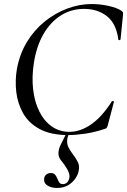

<svg xmlns="http://www.w3.org/2000/svg" viewBox="-20 -656 630 951"><path d="M318 13Q232 13 177 -16.5Q122 -46 94.5 -95Q67 -144 60.5 -201.5Q54 -259 64 -316Q78 -390 114 -449Q150 -508 201.5 -549.5Q253 -591 313 -613.5Q373 -636 434 -636Q475 -636 516.5 -627Q558 -618 581 -603Q588 -598 589 -594Q590 -590 589 -579L577 -461Q576 -457 571 -457Q566 -457 566 -461Q556 -539 510 -575.5Q464 -612 396 -612Q333 -612 281.5 -579.5Q230 -547 195.5 -487.5Q161 -428 148 -346Q137 -276 144 -214Q151 -152 174.5 -104.5Q198 -57 236 -30Q274 -3 324 -3Q378 -3 431.5 -40Q485 -77 534 -154Q536 -157 541 -155Q546 -153 544 -150L515 -40Q512 -28 509 -23.5Q506 -19 497 -17Q449 -1 402.5 6Q356 13 318 13ZM262 275Q234 275 214.5 262.5Q195 250 199 226Q201 214 210.5 207.5Q220 201 232 201Q246 201 253 209.5Q260 218 264 228.5Q268 239 273.5 247.5Q279 256 291 256Q317 256 324 223Q326 205 313.5 183Q301 161 282 138Q269 122 269.5 102Q270 82 281 60L311 0H324Q313 24 312.5 41.5Q312 59 319 73.5Q326 88 338 104Q356 127 365.5 146.5Q375 166 370 188Q368 205 355 225.5Q342 246 319 260.5Q296 275 262 275Z"/></svg>

Font: Cormorant Garamond Light Medium
Style: Italic
Weight: 500
Italic angle: -10°
Version: Version 4.001